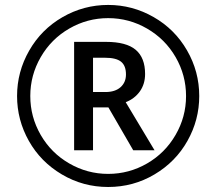

<svg xmlns="http://www.w3.org/2000/svg" viewBox="-20 -744 872 774"><path d="M355 -373H404.8Q444.3 -373 466.1 -392.6Q487.8 -412.1 487.8 -443.8Q487.8 -479.5 467.8 -495.4Q447.8 -511.2 403.8 -511.2H355ZM564.9 -445.8Q564.9 -405.3 543.9 -375.7Q522.9 -346.2 486.8 -332L603 -138.2H517.1L417 -311H355V-138.2H278.8V-575.2H407.2Q489.3 -575.2 527.1 -543.2Q564.9 -511.2 564.9 -445.8ZM48.8 -356.9Q48.8 -454.6 97.7 -540Q146.5 -625.5 231.9 -674.8Q317.4 -724.1 416 -724.1Q513.7 -724.1 599.1 -675.3Q684.6 -626.5 733.9 -541Q783.2 -455.6 783.2 -356.9Q783.2 -260.7 735.8 -176.3Q688.5 -91.8 603 -41Q517.6 9.8 416 9.8Q314.9 9.8 229.5 -40.8Q144 -91.3 96.4 -175.8Q48.8 -260.3 48.8 -356.9ZM102.1 -356.9Q102.1 -272.9 144 -200.2Q186 -127.4 259 -85.2Q332 -43 416 -43Q500 -43 572.8 -85Q645.5 -127 687.7 -200Q730 -272.9 730 -356.9Q730 -440.9 688 -513.7Q646 -586.4 573 -628.7Q500 -670.9 416 -670.9Q332 -670.9 259.3 -628.9Q186.5 -586.9 144.3 -513.9Q102.1 -440.9 102.1 -356.9Z"/></svg>

Font: Noto Sans Southeast Asian
Style: Regular
Weight: 400
Designer: Monotype Design Team
Foundry: Monotype Imaging Inc.
Version: Version 1.06 uh; ttfautohint (v1.4.1)